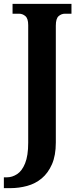

<svg xmlns="http://www.w3.org/2000/svg" viewBox="-37 -734 408 994"><path d="M-17 240V184H-1Q26 184 51.5 167.5Q77 151 93 111.5Q109 72 109 5V-604Q109 -638 94.5 -650.5Q80 -663 62 -663H28V-714H333V-663H299Q281 -663 266.5 -650.5Q252 -638 252 -601V4Q252 71 232 116.5Q212 162 179 189.5Q146 217 103.5 228.5Q61 240 17 240Z"/></svg>

Font: Noto Serif Hebrew Condensed
Style: Bold
Weight: 700
Width: 3
Designer: Monotype Design Team
Foundry: Monotype Imaging Inc.
Version: Version 2.004; ttfautohint (v1.8.4.7-5d5b)